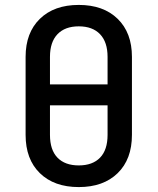

<svg xmlns="http://www.w3.org/2000/svg" viewBox="-20 -750 640 780"><path d="M300 10Q200 10 142 -46.5Q84 -103 84 -202V-519Q84 -617 142 -673.5Q200 -730 300 -730Q400 -730 458 -673.5Q516 -617 516 -519V-202Q516 -103 458 -46.5Q400 10 300 10ZM183 -407H417V-519Q417 -579 386.5 -611Q356 -643 300 -643Q244 -643 213.5 -611Q183 -579 183 -519ZM300 -78Q356 -78 386.5 -109.5Q417 -141 417 -202V-322H183V-202Q183 -141 213.5 -109.5Q244 -78 300 -78Z"/></svg>

Font: Pitagon Sans Mono Medium
Style: Regular
Weight: 500
Monospace: yes
Designer: Travis Tran
Foundry: Pitagon
Version: Version 1.001; ttfautohint (v1.8.4.7-5d5b);gftools[0.9.26]